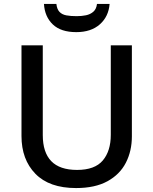

<svg xmlns="http://www.w3.org/2000/svg" viewBox="-20 -944 778 974"><path d="M649 -252Q649 -178 618.5 -118.5Q588 -59 525 -24.5Q462 10 366 10Q230 10 159.5 -62.5Q89 -135 89 -254V-714H197V-259Q197 -171 240 -126.5Q283 -82 371 -82Q461 -82 501.5 -130Q542 -178 542 -260V-714H649ZM536 -924Q531 -860 486.5 -820.5Q442 -781 367 -781Q289 -781 248 -820Q207 -859 203 -924H266Q269 -897 282 -883.5Q295 -870 317 -866Q339 -862 369 -862Q394 -862 416 -866.5Q438 -871 453.5 -884.5Q469 -898 472 -924Z"/></svg>

Font: Noto Sans Cham Medium
Style: Regular
Weight: 500
Version: Version 2.002